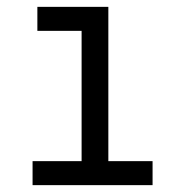

<svg xmlns="http://www.w3.org/2000/svg" viewBox="-20 -540 540 560"><path d="M75 0V-70H218V-450H89V-520H296V-70H425V0Z"/></svg>

Font: Iosevka SS04
Style: Regular
Weight: 400
Monospace: yes
Designer: Belleve Invis
Foundry: Belleve Invis
Version: Version 19.0.0; ttfautohint (v1.8.4)